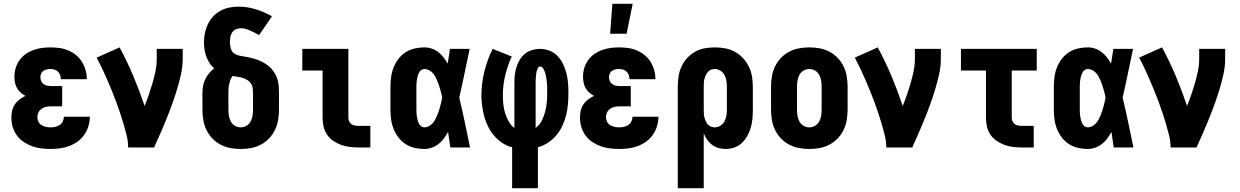

<svg xmlns="http://www.w3.org/2000/svg" viewBox="-20 -778 6540 1013"><path d="M248 8Q223 8 198 5Q173 2 149.5 -6.5Q126 -15 105 -29Q84 -43 69 -63.5Q54 -84 47 -108Q40 -132 40 -157Q40 -176 44 -194Q48 -212 58 -227Q68 -242 82.5 -253Q97 -264 114 -272Q100 -280 88.5 -290Q77 -300 69.5 -313.5Q62 -327 59 -342.5Q56 -358 56 -373Q56 -396 62.5 -418.5Q69 -441 82.5 -460Q96 -479 115 -492.5Q134 -506 156 -514Q178 -522 201 -525Q224 -528 247 -528Q271 -528 295 -524.5Q319 -521 341 -511.5Q363 -502 381.5 -487Q400 -472 412.5 -451.5Q425 -431 431.5 -408Q438 -385 438 -361V-360H301Q301 -371 297.5 -381.5Q294 -392 286.5 -399.5Q279 -407 268.5 -410.5Q258 -414 247 -414Q237 -414 227.5 -412Q218 -410 209.5 -404.5Q201 -399 197 -389.5Q193 -380 193 -371Q193 -360 197.5 -350Q202 -340 210.5 -334Q219 -328 229.5 -326Q240 -324 250 -324H308V-217H250Q237 -217 224 -214.5Q211 -212 200 -204.5Q189 -197 183 -185Q177 -173 177 -160Q177 -147 183 -135.5Q189 -124 199.5 -117.5Q210 -111 222.5 -108.5Q235 -106 248 -106Q260 -106 272.5 -109Q285 -112 295.5 -119Q306 -126 311.5 -138Q317 -150 317 -162H454Q454 -137 446.5 -112.5Q439 -88 425 -67.5Q411 -47 390.5 -32Q370 -17 346.5 -8Q323 1 298 4.5Q273 8 248 8Z M656 0Q656 -32 648.5 -62.5Q641 -93 632 -123.5Q623 -154 613 -184Q603 -214 592 -243.5Q581 -273 569 -302Q557 -331 544.5 -360Q532 -389 518.5 -417.5Q505 -446 490 -474L611 -528Q651 -454 683.5 -376.5Q716 -299 743 -219Q755 -249 765.5 -279.5Q776 -310 785 -341Q794 -372 800.5 -404Q807 -436 807 -468V-520H944V-468Q944 -427 935 -386.5Q926 -346 914 -306.5Q902 -267 888 -228Q874 -189 858.5 -151Q843 -113 826.5 -75Q810 -37 793 0Z M1250 8Q1222 8 1195 3Q1168 -2 1143.5 -15Q1119 -28 1100 -48Q1081 -68 1069 -93Q1057 -118 1052.5 -145.5Q1048 -173 1048 -200V-283Q1048 -303 1051 -322Q1054 -341 1062 -358Q1070 -375 1082 -390Q1094 -405 1110 -417Q1096 -429 1085.5 -445.5Q1075 -462 1068.5 -479.5Q1062 -497 1059 -516Q1056 -535 1056 -554Q1056 -579 1061 -603.5Q1066 -628 1076.5 -650Q1087 -672 1104 -690.5Q1121 -709 1143 -721Q1165 -733 1189 -738Q1213 -743 1238 -743Q1285 -743 1329.5 -729Q1374 -715 1415 -692L1347 -593Q1335 -600 1323.5 -605.5Q1312 -611 1300.5 -616.5Q1289 -622 1276.5 -625.5Q1264 -629 1251 -629Q1238 -629 1225 -623.5Q1212 -618 1205 -607Q1198 -596 1195.5 -582.5Q1193 -569 1193 -555Q1193 -538 1198.5 -520Q1204 -502 1219.5 -493.5Q1235 -485 1253 -482.5Q1271 -480 1288 -476.5Q1305 -473 1322 -468Q1339 -463 1355 -455.5Q1371 -448 1386 -438Q1401 -428 1412.5 -415Q1424 -402 1432.5 -386.5Q1441 -371 1445.5 -353.5Q1450 -336 1451 -318.5Q1452 -301 1452 -283V-200Q1452 -173 1447.5 -145.5Q1443 -118 1431 -93Q1419 -68 1400 -48Q1381 -28 1356.5 -15Q1332 -2 1305 3Q1278 8 1250 8ZM1250 -106Q1266 -106 1280.5 -114.5Q1295 -123 1302.5 -137.5Q1310 -152 1312.5 -168Q1315 -184 1315 -200V-283Q1315 -297 1313.5 -311Q1312 -325 1304.5 -336.5Q1297 -348 1285.5 -355.5Q1274 -363 1260.5 -367Q1247 -371 1233.5 -373Q1220 -375 1207 -377Q1199 -367 1195 -355.5Q1191 -344 1188.5 -332Q1186 -320 1185.5 -308Q1185 -296 1185 -283V-200Q1185 -184 1187.5 -168Q1190 -152 1197.5 -137.5Q1205 -123 1219.5 -114.5Q1234 -106 1250 -106Z M1870 0Q1846 0 1823 -3Q1800 -6 1778.5 -14Q1757 -22 1737.5 -35.5Q1718 -49 1705 -68.5Q1692 -88 1687 -111Q1682 -134 1682 -157V-406H1575V-520H1818V-157Q1818 -147 1822 -138Q1826 -129 1833.5 -123.5Q1841 -118 1850.5 -116Q1860 -114 1870 -114H1934V0Z M2219 8Q2193 8 2167 2Q2141 -4 2119.5 -18Q2098 -32 2082 -53Q2066 -74 2056.5 -98Q2047 -122 2043.5 -148Q2040 -174 2040 -200V-320Q2040 -346 2043.5 -372Q2047 -398 2056.5 -422Q2066 -446 2082 -467Q2098 -488 2119.5 -502Q2141 -516 2167 -522Q2193 -528 2219 -528Q2239 -528 2258 -521.5Q2277 -515 2292.5 -503Q2308 -491 2320.5 -475Q2333 -459 2342 -442Q2345 -461 2348 -480.5Q2351 -500 2354 -520H2458Q2444 -456 2431 -391.5Q2418 -327 2403 -263Q2419 -198 2432.5 -132Q2446 -66 2460 0H2356Q2353 -21 2350 -41.5Q2347 -62 2344 -82Q2334 -64 2322 -47.5Q2310 -31 2294 -18.5Q2278 -6 2258.5 1Q2239 8 2219 8ZM2219 -106Q2231 -106 2242.5 -112Q2254 -118 2262 -127Q2270 -136 2276 -147Q2282 -158 2286.5 -169Q2291 -180 2295 -192Q2299 -204 2302 -215.5Q2305 -227 2308 -239Q2311 -251 2313 -263Q2311 -275 2308 -286.5Q2305 -298 2301.5 -309.5Q2298 -321 2294.5 -332Q2291 -343 2286 -354Q2281 -365 2275.5 -375.5Q2270 -386 2261.5 -394.5Q2253 -403 2242 -408.5Q2231 -414 2219 -414Q2210 -414 2202 -408Q2194 -402 2190 -393.5Q2186 -385 2183.5 -376Q2181 -367 2179.5 -357.5Q2178 -348 2177.5 -338.5Q2177 -329 2177 -320V-200Q2177 -191 2177.5 -181.5Q2178 -172 2179.5 -162.5Q2181 -153 2183.5 -144Q2186 -135 2190 -126.5Q2194 -118 2202 -112Q2210 -106 2219 -106Z M2682 215V-1Q2654 -8 2630 -24Q2606 -40 2587.5 -61.5Q2569 -83 2556 -108.5Q2543 -134 2535.5 -161.5Q2528 -189 2524 -217.5Q2520 -246 2520 -274Q2520 -338 2535.5 -400.5Q2551 -463 2579 -520L2680 -480Q2658 -432 2645.5 -380Q2633 -328 2633 -274Q2633 -251 2635.5 -227.5Q2638 -204 2645 -181.5Q2652 -159 2663.5 -138Q2675 -117 2694 -103V-343Q2694 -364 2696.5 -385Q2699 -406 2705.5 -426Q2712 -446 2723 -464Q2734 -482 2750.5 -495Q2767 -508 2787.5 -514Q2808 -520 2830 -520Q2855 -520 2879.5 -510.5Q2904 -501 2922 -482Q2940 -463 2951 -439.5Q2962 -416 2968.5 -391Q2975 -366 2977 -340Q2979 -314 2979 -288Q2979 -259 2976.5 -229Q2974 -199 2967 -170.5Q2960 -142 2947.5 -115Q2935 -88 2916 -65Q2897 -42 2872 -25.5Q2847 -9 2818 -1V215ZM2806 -103Q2827 -118 2838.5 -141.5Q2850 -165 2856.5 -189.5Q2863 -214 2865 -239.5Q2867 -265 2867 -291Q2867 -300 2867 -309.5Q2867 -319 2866.5 -328Q2866 -337 2865 -346.5Q2864 -356 2862.5 -365Q2861 -374 2859 -383.5Q2857 -393 2853.5 -401.5Q2850 -410 2844.5 -418.5Q2839 -427 2830 -427Q2822 -427 2818 -419Q2814 -411 2812 -404Q2810 -397 2809 -389Q2808 -381 2807.5 -373.5Q2807 -366 2806.5 -358.5Q2806 -351 2806 -343Z M3248 8Q3223 8 3198 5Q3173 2 3149.5 -6.5Q3126 -15 3105 -29Q3084 -43 3069 -63.5Q3054 -84 3047 -108Q3040 -132 3040 -157Q3040 -176 3044 -194Q3048 -212 3058 -227Q3068 -242 3082.5 -253Q3097 -264 3114 -272Q3100 -280 3088.5 -290Q3077 -300 3069.5 -313.5Q3062 -327 3059 -342.5Q3056 -358 3056 -373Q3056 -396 3062.5 -418.5Q3069 -441 3082.5 -460Q3096 -479 3115 -492.5Q3134 -506 3156 -514Q3178 -522 3201 -525Q3224 -528 3247 -528Q3271 -528 3295 -524.5Q3319 -521 3341 -511.5Q3363 -502 3381.5 -487Q3400 -472 3412.5 -451.5Q3425 -431 3431.5 -408Q3438 -385 3438 -361V-360H3301Q3301 -371 3297.5 -381.5Q3294 -392 3286.5 -399.5Q3279 -407 3268.5 -410.5Q3258 -414 3247 -414Q3237 -414 3227.5 -412Q3218 -410 3209.5 -404.5Q3201 -399 3197 -389.5Q3193 -380 3193 -371Q3193 -360 3197.5 -350Q3202 -340 3210.5 -334Q3219 -328 3229.5 -326Q3240 -324 3250 -324H3308V-217H3250Q3237 -217 3224 -214.5Q3211 -212 3200 -204.5Q3189 -197 3183 -185Q3177 -173 3177 -160Q3177 -147 3183 -135.5Q3189 -124 3199.5 -117.5Q3210 -111 3222.5 -108.5Q3235 -106 3248 -106Q3260 -106 3272.5 -109Q3285 -112 3295.5 -119Q3306 -126 3311.5 -138Q3317 -150 3317 -162H3454Q3454 -137 3446.5 -112.5Q3439 -88 3425 -67.5Q3411 -47 3390.5 -32Q3370 -17 3346.5 -8Q3323 1 3298 4.5Q3273 8 3248 8ZM3199 -600 3211 -758H3318L3286 -600Z M3556 215V-320Q3556 -347 3560 -374Q3564 -401 3575 -425.5Q3586 -450 3604.5 -470.5Q3623 -491 3646.5 -504.5Q3670 -518 3697 -523Q3724 -528 3751 -528Q3778 -528 3805.5 -523Q3833 -518 3857 -505Q3881 -492 3900 -471.5Q3919 -451 3931 -426.5Q3943 -402 3947.5 -374.5Q3952 -347 3952 -320V-200Q3952 -176 3950 -152.5Q3948 -129 3941.5 -106Q3935 -83 3923.5 -62Q3912 -41 3895 -24.5Q3878 -8 3855.5 0Q3833 8 3809 8Q3790 8 3771.5 3Q3753 -2 3737.5 -13.5Q3722 -25 3711 -41Q3700 -57 3693 -74V215ZM3751 -106Q3767 -106 3781 -115Q3795 -124 3802.5 -138Q3810 -152 3812.5 -168Q3815 -184 3815 -200V-320Q3815 -336 3812.5 -352Q3810 -368 3802.5 -382Q3795 -396 3781 -405Q3767 -414 3751 -414Q3741 -414 3731 -410Q3721 -406 3714.5 -398Q3708 -390 3703.5 -380.5Q3699 -371 3696.5 -361Q3694 -351 3693.5 -340.5Q3693 -330 3693 -320V-200Q3693 -190 3693.5 -179.5Q3694 -169 3696.5 -159Q3699 -149 3703 -139.5Q3707 -130 3714 -122Q3721 -114 3731 -110Q3741 -106 3751 -106Z M4250 8Q4223 8 4195.5 3Q4168 -2 4143.5 -15Q4119 -28 4100 -48Q4081 -68 4069 -93Q4057 -118 4052.5 -145.5Q4048 -173 4048 -200V-320Q4048 -347 4052.5 -374.5Q4057 -402 4069 -427Q4081 -452 4100 -472Q4119 -492 4143.5 -505Q4168 -518 4195.5 -523Q4223 -528 4250 -528Q4277 -528 4304.5 -523Q4332 -518 4356.5 -505Q4381 -492 4400 -472Q4419 -452 4431 -427Q4443 -402 4447.5 -374.5Q4452 -347 4452 -320V-200Q4452 -173 4447.5 -145.5Q4443 -118 4431 -93Q4419 -68 4400 -48Q4381 -28 4356.5 -15Q4332 -2 4304.5 3Q4277 8 4250 8ZM4250 -106Q4266 -106 4280.5 -114.5Q4295 -123 4302.5 -137.5Q4310 -152 4312.5 -168Q4315 -184 4315 -200V-320Q4315 -336 4312.5 -352Q4310 -368 4302.5 -382.5Q4295 -397 4280.5 -405.5Q4266 -414 4250 -414Q4234 -414 4219.5 -405.5Q4205 -397 4197.5 -382.5Q4190 -368 4187.5 -352Q4185 -336 4185 -320V-200Q4185 -184 4187.5 -168Q4190 -152 4197.5 -137.5Q4205 -123 4219.5 -114.5Q4234 -106 4250 -106Z M4656 0Q4656 -32 4648.5 -62.5Q4641 -93 4632 -123.5Q4623 -154 4613 -184Q4603 -214 4592 -243.5Q4581 -273 4569 -302Q4557 -331 4544.5 -360Q4532 -389 4518.5 -417.5Q4505 -446 4490 -474L4611 -528Q4651 -454 4683.5 -376.5Q4716 -299 4743 -219Q4755 -249 4765.5 -279.5Q4776 -310 4785 -341Q4794 -372 4800.5 -404Q4807 -436 4807 -468V-520H4944V-468Q4944 -427 4935 -386.5Q4926 -346 4914 -306.5Q4902 -267 4888 -228Q4874 -189 4858.5 -151Q4843 -113 4826.5 -75Q4810 -37 4793 0Z M5370 0Q5346 0 5323 -3Q5300 -6 5278.5 -14Q5257 -22 5237.5 -35.5Q5218 -49 5205 -68.5Q5192 -88 5187 -111Q5182 -134 5182 -157V-406H5050V-520H5450V-406H5318V-157Q5318 -147 5322 -138Q5326 -129 5333.5 -123.5Q5341 -118 5350.5 -116Q5360 -114 5370 -114H5434V0Z M5719 8Q5693 8 5667 2Q5641 -4 5619.5 -18Q5598 -32 5582 -53Q5566 -74 5556.5 -98Q5547 -122 5543.5 -148Q5540 -174 5540 -200V-320Q5540 -346 5543.5 -372Q5547 -398 5556.5 -422Q5566 -446 5582 -467Q5598 -488 5619.5 -502Q5641 -516 5667 -522Q5693 -528 5719 -528Q5739 -528 5758 -521.5Q5777 -515 5792.5 -503Q5808 -491 5820.5 -475Q5833 -459 5842 -442Q5845 -461 5848 -480.5Q5851 -500 5854 -520H5958Q5944 -456 5931 -391.5Q5918 -327 5903 -263Q5919 -198 5932.5 -132Q5946 -66 5960 0H5856Q5853 -21 5850 -41.5Q5847 -62 5844 -82Q5834 -64 5822 -47.5Q5810 -31 5794 -18.5Q5778 -6 5758.5 1Q5739 8 5719 8ZM5719 -106Q5731 -106 5742.5 -112Q5754 -118 5762 -127Q5770 -136 5776 -147Q5782 -158 5786.5 -169Q5791 -180 5795 -192Q5799 -204 5802 -215.5Q5805 -227 5808 -239Q5811 -251 5813 -263Q5811 -275 5808 -286.5Q5805 -298 5801.5 -309.5Q5798 -321 5794.5 -332Q5791 -343 5786 -354Q5781 -365 5775.5 -375.5Q5770 -386 5761.5 -394.5Q5753 -403 5742 -408.5Q5731 -414 5719 -414Q5710 -414 5702 -408Q5694 -402 5690 -393.5Q5686 -385 5683.5 -376Q5681 -367 5679.5 -357.5Q5678 -348 5677.5 -338.5Q5677 -329 5677 -320V-200Q5677 -191 5677.5 -181.5Q5678 -172 5679.5 -162.5Q5681 -153 5683.5 -144Q5686 -135 5690 -126.5Q5694 -118 5702 -112Q5710 -106 5719 -106Z M6156 0Q6156 -32 6148.5 -62.5Q6141 -93 6132 -123.5Q6123 -154 6113 -184Q6103 -214 6092 -243.5Q6081 -273 6069 -302Q6057 -331 6044.5 -360Q6032 -389 6018.5 -417.5Q6005 -446 5990 -474L6111 -528Q6151 -454 6183.5 -376.5Q6216 -299 6243 -219Q6255 -249 6265.5 -279.5Q6276 -310 6285 -341Q6294 -372 6300.5 -404Q6307 -436 6307 -468V-520H6444V-468Q6444 -427 6435 -386.5Q6426 -346 6414 -306.5Q6402 -267 6388 -228Q6374 -189 6358.5 -151Q6343 -113 6326.5 -75Q6310 -37 6293 0Z"/></svg>

Font: Iosevka Curly Heavy
Style: Regular
Weight: 900
Monospace: yes
Designer: Belleve Invis
Foundry: Belleve Invis
Version: Version 22.1.2; ttfautohint (v1.8.4)